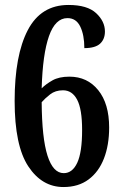

<svg xmlns="http://www.w3.org/2000/svg" viewBox="-20 -744 491 774"><path d="M236 10Q149 10 94 -73.5Q39 -157 39 -337Q39 -521 92 -622.5Q145 -724 256 -724Q332 -724 367.5 -691Q403 -658 403 -617Q403 -586 383.5 -568Q364 -550 320 -550Q320 -603 303.5 -637Q287 -671 252 -671Q203 -671 177.5 -598.5Q152 -526 148 -388Q165 -405 191.5 -420Q218 -435 260 -435Q332 -435 376 -380.5Q420 -326 420 -230Q420 -159 399 -105Q378 -51 337 -20.5Q296 10 236 10ZM237 -46Q272 -46 291.5 -88Q311 -130 311 -220Q311 -304 291 -342Q271 -380 234 -380Q203 -380 182 -363.5Q161 -347 148 -332Q149 -187 171.5 -116.5Q194 -46 237 -46Z"/></svg>

Font: Noto Serif Bengali ExtraCondensed SemiBold
Style: Regular
Weight: 600
Width: 2
Designer: Juan Bruce, Universal Thirst, Indian Type Foundry and the Monotype Design Team.
Foundry: Monotype Imaging Inc.
Version: Version 2.003; ttfautohint (v1.8.4.7-5d5b)